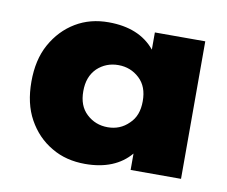

<svg xmlns="http://www.w3.org/2000/svg" viewBox="-51 -772 571 484"><g transform="rotate(10 234.5 -530.0)"><path d="M25 -530C25 -530 25 -530 25 -530C25 -493 32 -461 47 -434C62 -407 82 -386 108 -371C133 -356 162 -349 194 -349C194 -349 194 -349 194 -349C245 -349 284 -365 310 -396C310 -396 310 -354 310 -354C310 -354 439 -354 439 -354C439 -354 439 -706 439 -706C439 -706 310 -706 310 -706C310 -706 310 -662 310 -662C310 -662 310 -662 310 -662C283 -695 243 -711 191 -711C191 -711 191 -711 191 -711C160 -711 132 -704 107 -689C82 -674 62 -653 47 -626C32 -599 25 -567 25 -530ZM158 -529C158 -529 158 -529 158 -529C158 -554 165 -573 180 -588C195 -602 213 -609 234 -609C234 -609 234 -609 234 -609C255 -609 273 -602 288 -588C303 -574 310 -555 310 -530C310 -530 310 -530 310 -530C310 -505 303 -486 288 -472C273 -457 255 -450 234 -450C234 -450 234 -450 234 -450C213 -450 195 -457 180 -471C165 -485 158 -504 158 -529Z"/></g></svg>

Font: Girnar Poppins
Style: Bold
Weight: 500
Designer: Ninad Kale (Devanagari), Jonny Pinhorn (Latin)
Foundry: Indian Type Foundry
Version: ""